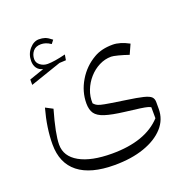

<svg xmlns="http://www.w3.org/2000/svg" viewBox="-138 -685 1031 1053"><g transform="rotate(-20 377.5 -158.5)"><path d="M638.7 -303.7Q607.4 -314.5 578.9 -321.8Q550.3 -329.1 539.1 -329.1Q502.4 -329.1 468.8 -312Q435.1 -294.9 409.2 -265.6Q383.3 -236.3 368.9 -199.5Q354.5 -162.6 356.4 -123.5Q363.3 -115.7 371.1 -110.4Q378.9 -105 396 -100.6Q413.1 -96.2 445.8 -91.1Q478.5 -85.9 534.2 -77.6Q599.1 -68.4 631.8 -60.3Q664.6 -52.2 675.8 -41Q687 -29.8 687 -10.7V29.8Q687 91.3 645.3 137.7Q603.5 184.1 528.8 210.2Q454.1 236.3 355 236.3Q216.3 236.3 144.5 179.7Q72.8 123 72.8 13.7Q72.8 -81.5 103 -190.9L145 -168.9Q106.4 -34.7 106.4 27.3Q106.4 95.7 174.3 134Q242.2 172.4 363.8 172.4Q559.1 172.4 652.3 71.3L651.9 6.8Q644.5 2.4 632.8 -0.7Q621.1 -3.9 592.5 -8.1Q564 -12.2 506.3 -19Q434.1 -27.8 394.5 -40.5Q355 -53.2 339.6 -75.2Q324.2 -97.2 324.2 -134.3Q324.2 -202.6 361.1 -264.6Q397.9 -326.7 460 -362.3Q504.4 -388.2 569.3 -388.2Q611.8 -388.2 664.1 -359.9ZM138.2 -460Q138.2 -439 156.7 -424.8Q175.3 -410.6 199.7 -410.6Q237.8 -410.6 305.2 -427.2L299.8 -395.5L261.7 -393.6L80.1 -331.5V-362.8L166 -392.6Q142.1 -398.4 130.6 -415.3Q119.1 -432.1 119.1 -456.1Q119.1 -496.6 144 -525.4Q168.9 -554.2 199.2 -554.2Q218.8 -554.2 234.4 -549.1Q250 -543.9 272.9 -525.4L257.3 -505.4Q240.7 -516.6 227.1 -520.8Q213.4 -524.9 200.7 -524.9Q169.4 -524.9 153.8 -505.4Q138.2 -485.8 138.2 -460Z"/></g></svg>

Font: Pinar DS1 Light
Style: Regular
Weight: 300
Designer: Amin Abedi
Version: Version 3.000